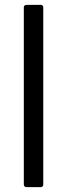

<svg xmlns="http://www.w3.org/2000/svg" viewBox="-20 -770 276 790"><path d="M148 0H89Q79 0 78 -11V-740Q78 -749 89 -750H148Q157 -750 158 -740V-11Q158 -1 148 0Z"/></svg>

Font: YamahaIndonesia935. App
Style: Regular
Weight: 400
Designer: Dalton Maag Ltd
Foundry: Dalton Maag Ltd
Version: Version 1.002; January 01, 2024; Regular/Italic